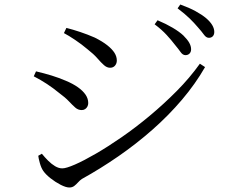

<svg xmlns="http://www.w3.org/2000/svg" viewBox="-20 -819 1040 853"><path d="M804 -574Q792 -574 782.5 -587.5Q773 -601 758 -619Q742 -640 720.5 -663.5Q699 -687 667 -711L680 -729Q718 -713 747.5 -695.5Q777 -678 795 -661Q813 -643 821 -628.5Q829 -614 829 -600Q829 -588 822 -581Q815 -574 804 -574ZM288 14Q273 14 249.5 2Q226 -10 204.5 -27Q183 -44 172 -60Q163 -73 157 -94.5Q151 -116 150 -127L166 -136Q179 -120 194 -105Q209 -90 225 -80.5Q241 -71 257 -71Q274 -71 313 -88Q352 -105 405.5 -136Q459 -167 520.5 -209.5Q582 -252 645 -304.5Q708 -357 765.5 -415Q823 -473 868 -536L891 -521Q848 -446 788.5 -376Q729 -306 657.5 -243Q586 -180 506.5 -125Q427 -70 344 -24Q335 -18 327 -9Q319 0 310 7Q301 14 288 14ZM343 -330Q327 -330 314.5 -341Q302 -352 286 -369Q270 -386 244 -405Q216 -428 188.5 -446Q161 -464 130 -480L140 -502Q178 -493 209 -483.5Q240 -474 273 -460Q304 -447 326 -431.5Q348 -416 360 -398.5Q372 -381 372 -361Q372 -353 368.5 -346Q365 -339 358.5 -334.5Q352 -330 343 -330ZM469 -518Q455 -518 442 -529.5Q429 -541 412.5 -560Q396 -579 369 -600Q343 -622 314 -641.5Q285 -661 264 -672L275 -695Q303 -688 336 -677Q369 -666 401 -652Q435 -635 456.5 -618Q478 -601 488.5 -584.5Q499 -568 499 -550Q499 -537 491 -527.5Q483 -518 469 -518ZM908 -651Q896 -651 886 -665Q876 -679 859 -698Q843 -717 822.5 -737Q802 -757 769 -782L781 -799Q820 -785 848.5 -769.5Q877 -754 896 -738Q932 -707 932 -677Q932 -665 925.5 -658Q919 -651 908 -651Z"/></svg>

Font: Noto Serif JP
Style: Regular
Weight: 400
Designer: Ryoko NISHIZUKA  (kana & ideographs); Frank Grießhammer (Latin, Greek & Cyrillic); Wenlong ZHANG  (bopomofo); Sandoll Co
Foundry: Adobe
Version: Version 2.003-H1;hotconv 1.1.1;makeotfexe 2.6.0